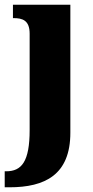

<svg xmlns="http://www.w3.org/2000/svg" viewBox="-43 -556 397 816"><path d="M-23 240H-3C148 240 256 187 256 8V-536H12V-479H15C52 -479 83 -470 83 -413V-4C83 131 49 172 -17 172H-23Z"/></svg>

Font: Noto Serif Khmer Condensed Black
Style: Regular
Weight: 900
Width: 3
Designer: Danh Hong and the Monotype Design Team
Foundry: Monotype Imaging Inc.
Version: Version 2.004